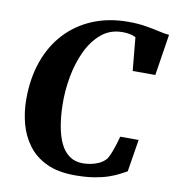

<svg xmlns="http://www.w3.org/2000/svg" viewBox="-84 -827 829 910"><g transform="rotate(10 330.5 -372.0)"><path d="M336.5 8.5Q256 8.5 200.8 -17.2Q145.5 -43 111.8 -87.8Q78 -132.5 62.8 -189.2Q47.5 -246 47.5 -307.5Q47.5 -407.5 76.2 -489.2Q105 -571 159.5 -629.8Q214 -688.5 290.2 -720.2Q366.5 -752 461 -752Q507 -752 544.8 -745.8Q582.5 -739.5 611.5 -732.8Q640.5 -726 661 -724.5L630 -526H521L506 -686Q498.5 -690 488.8 -693Q479 -696 467.2 -697.5Q455.5 -699 441.5 -699Q383.5 -699 341.5 -664.2Q299.5 -629.5 272.2 -572.2Q245 -515 232.5 -446.2Q220 -377.5 221.5 -310.5Q222.5 -255.5 230.8 -208.5Q239 -161.5 255.5 -127Q272 -92.5 298.8 -73.2Q325.5 -54 363.5 -54Q378.5 -54 398.5 -57.2Q418.5 -60.5 439 -69.5Q459.5 -78.5 475 -96Q480.5 -104.5 486.5 -117.8Q492.5 -131 498 -146.8Q503.5 -162.5 508.5 -178.8Q513.5 -195 517 -209H605.5L580.5 -53.5Q566 -45.5 545.8 -35Q525.5 -24.5 496.8 -14.5Q468 -4.5 428.5 2Q389 8.5 336.5 8.5Z"/></g></svg>

Font: Merriweather 48pt ExtraBold
Style: Italic
Weight: 800
Italic angle: -7.8°
Version: Version 2.101